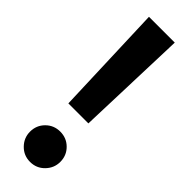

<svg xmlns="http://www.w3.org/2000/svg" viewBox="-243 -701 726 726"><g transform="rotate(45 120.5 -338.0)"><path d="M188 -691 173 -244H66L50 -691ZM201 -66Q201 -33 177.5 -9Q154 15 120 15Q86 15 62.5 -9Q39 -33 39 -66Q39 -100 62.5 -123.5Q86 -147 120 -147Q154 -147 177.5 -123.5Q201 -100 201 -66Z"/></g></svg>

Font: FiraGO Medium
Style: Regular
Weight: 500
Designer: bBox Type
Foundry: bBox Type GmbH
Version: Version 1.001;PS 001.001;hotconv 1.0.88;makeotf.lib2.5.64775